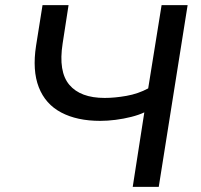

<svg xmlns="http://www.w3.org/2000/svg" viewBox="-20 -725 781 745"><path d="M495 0 540 -289Q519 -279 489.5 -271.5Q460 -264 428.5 -260Q397 -256 369 -256Q279 -256 217.5 -288.5Q156 -321 130.5 -386.5Q105 -452 120 -548L145 -705H246L223 -556Q206 -447 249 -396Q292 -345 386 -345Q425 -345 470.5 -353Q516 -361 555 -382L607 -705H708L596 0Z"/></svg>

Font: Nunito Sans 7pt Medium
Style: Italic
Weight: 500
Italic angle: -9°
Designer: Vernon Adams
Foundry: Vernon Adams
Version: Version 3.101;gftools[0.9.27]